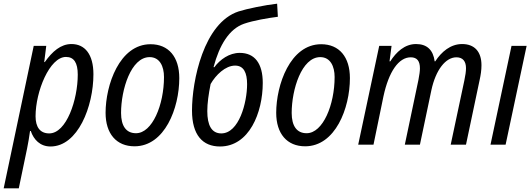

<svg xmlns="http://www.w3.org/2000/svg" viewBox="-56 -785 2888 1042"><path d="M211 -61C161 -61 137 -96 137 -154C137 -288 213 -476 302 -476C345 -476 366 -445 366 -380C366 -244 305 -61 211 -61ZM-36 237H46L91 21C97 -6 103 -46 107 -74H111C127 -27 162 10 218 10C367 10 451 -208 451 -382C451 -491 404 -546 332 -546C274 -546 228 -506 187 -448H184L195 -536H127Z M674 9C838 9 917 -198 917 -361C917 -476 859 -545 761 -545C592 -545 517 -323 517 -173C517 -59 576 9 674 9ZM682 -62C629 -62 601 -101 601 -172C601 -299 655 -475 756 -475C811 -475 834 -425 834 -367C834 -217 771 -62 682 -62Z M1138 10C1296 10 1370 -173 1370 -335C1370 -440 1327 -498 1245 -498C1188 -498 1138 -462 1107 -420L1103 -421C1135 -541 1188 -628 1268 -656C1320 -674 1398 -687 1452 -694L1448 -765C1384 -758 1282 -737 1239 -723C1049 -661 986 -346 986 -185C986 -52 1044 10 1138 10ZM1145 -61C1092 -61 1069 -106 1069 -182C1069 -224 1076 -274 1087 -329C1115 -378 1167 -429 1220 -429C1267 -429 1285 -390 1285 -328C1285 -228 1241 -61 1145 -61Z M1600 9C1764 9 1843 -198 1843 -361C1843 -476 1785 -545 1687 -545C1518 -545 1443 -323 1443 -173C1443 -59 1502 9 1600 9ZM1608 -62C1555 -62 1527 -101 1527 -172C1527 -299 1581 -475 1682 -475C1737 -475 1760 -425 1760 -367C1760 -217 1697 -62 1608 -62Z M1888 0H1971L2025 -262C2054 -397 2108 -474 2173 -474C2208 -474 2223 -453 2223 -414C2223 -399 2220 -378 2215 -352L2141 0H2223L2285 -295C2309 -407 2363 -474 2421 -474C2456 -474 2473 -452 2473 -415C2473 -398 2470 -376 2464 -348L2390 0H2473L2547 -351C2553 -378 2557 -404 2557 -431C2557 -506 2518 -546 2452 -546C2389 -546 2340 -504 2306 -452H2303C2295 -513 2262 -546 2202 -546C2140 -546 2094 -502 2062 -452H2058L2069 -536H2002Z M2606 0H2688L2802 -536H2720Z"/></svg>

Font: Noto Sans Display SemiCondensed
Style: Italic
Weight: 400
Width: 4
Italic angle: -12°
Designer: Monotype Design Team
Foundry: Monotype Imaging Inc.
Version: Version 1.900